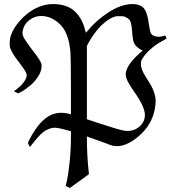

<svg xmlns="http://www.w3.org/2000/svg" viewBox="-20 -712 868 950"><path d="M282 -154Q307 -154 331 -146V-287Q331 -444 327 -469Q321 -522 301 -560Q283 -592 251 -612.5Q219 -633 184 -633Q151 -633 124.5 -612Q98 -591 93 -562Q89 -549 94 -534Q100 -517 142 -462Q178 -417 185 -396Q186 -393 186 -386Q186 -358 165.5 -328.5Q145 -299 119 -281Q98 -263 70 -250Q56 -256 49 -260L51 -262Q65 -272 83 -288Q112 -319 112 -339Q112 -344 110 -350Q105 -364 69 -411Q42 -444 30 -476Q28 -483 28 -497Q28 -519 34 -537Q46 -573 79.5 -610.5Q113 -648 153 -669Q197 -692 242 -692Q314 -692 353 -653Q388 -618 401 -563L405 -550Q410 -555 416 -562Q454 -610 517 -651Q580 -692 637 -692Q667 -692 687 -676Q709 -658 718 -584Q722 -557 726 -548.5Q730 -540 741 -535Q751 -530 768 -530Q790 -533 797 -536Q798 -537 798.5 -536Q799 -535 800 -532.5Q801 -530 801.5 -528.5Q802 -527 803 -524L804 -521Q758 -496 738 -480Q697 -447 680 -414Q677 -407 677 -396Q677 -378 688 -355Q698 -336 716 -308Q739 -273 747 -239Q750 -227 750 -210Q750 -199 749 -194Q740 -97 659 -32Q605 11 560 11Q553 11 547 10.5Q541 10 534 8Q527 6 522 4Q517 2 504 -3Q491 -8 482 -11Q468 -16 449.5 -22.5Q431 -29 420 -33L410 -37V-31Q410 61 419 138Q420 146 420 150Q419 150 373 184Q327 218 326 218L305 208Q305 207 307 199Q316 170 325 85Q331 28 331 -43V-63L318 -66Q270 -80 250 -80Q233 -80 213 -70Q183 -57 138 3L128 16Q124 9 118 -5L125 -20Q175 -118 234 -144Q259 -154 282 -154ZM610 -64Q646 -64 671.5 -87Q697 -110 697 -144Q697 -151 696 -155Q689 -193 651 -248Q611 -304 604 -329Q602 -341 602 -345Q602 -358 611 -377Q625 -408 671 -449Q679 -455 686 -462Q659 -474 646 -494Q637 -507 634 -553Q631 -595 624 -608.5Q617 -622 593 -631Q587 -632 567 -632H558Q522 -626 478 -583Q443 -546 416 -497L410 -484V-122L467 -103Q574 -68 597 -65Q599 -65 603.5 -64.5Q608 -64 610 -64Z"/></svg>

Font: KaTeX_Fraktur
Style: Regular
Weight: 400
Version: Version 1.1; ttfautohint (v1.3)